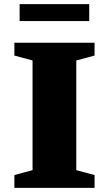

<svg xmlns="http://www.w3.org/2000/svg" viewBox="-20 -915 530 935"><path d="M440.5 -62.5V0H50V-62.5L138.5 -86.5V-620.5L50 -644.5V-707H440.5V-644.5L351.5 -620.5V-86.5ZM75.5 -812.5V-895H414.5V-812.5Z"/></svg>

Font: Newsreader Caption
Style: Bold
Weight: 700
Designer: Hugues Gentile
Foundry: Production Type
Version: Version 1.001